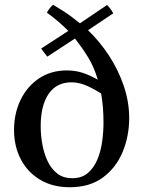

<svg xmlns="http://www.w3.org/2000/svg" viewBox="-20 -776 607 807"><path d="M273 11Q202 11 149.5 -20Q97 -51 68 -105.5Q39 -160 39 -230Q39 -299 66.5 -356Q94 -413 144 -446.5Q194 -480 261 -480Q295 -480 325.5 -470.5Q356 -461 391 -441Q376 -493 351 -534Q326 -575 295 -614L179 -538Q172 -546 165.5 -555Q159 -564 153 -572L267 -646Q251 -663 226.5 -684Q202 -705 177 -723Q182 -732 188.5 -740.5Q195 -749 203 -756Q230 -740 248.5 -728Q267 -716 282 -704.5Q297 -693 316 -678L430 -755Q447 -738 456 -720L350 -649Q399 -602 438 -542.5Q477 -483 500 -415.5Q523 -348 523 -280Q523 -204 495.5 -137.5Q468 -71 412.5 -30Q357 11 273 11ZM405 -383Q365 -408 336.5 -419Q308 -430 280 -430Q218 -430 184.5 -381.5Q151 -333 151 -245Q151 -210 157.5 -172Q164 -134 179 -101Q194 -68 219.5 -47.5Q245 -27 284 -27Q324 -27 349.5 -49Q375 -71 389.5 -106Q404 -141 409.5 -182Q415 -223 415 -261Q415 -328 405 -383Z"/></svg>

Font: Tiro Gurmukhi
Style: Regular
Weight: 400
Designer: Gurmukhi: John Hudson & Fiona Ross. Latin: John Hudson.
Foundry: Tiro Typeworks Ltd.
Version: Version 1.52